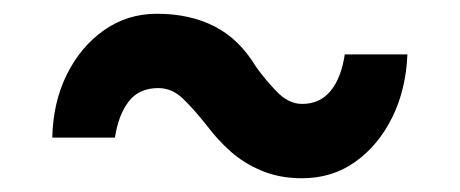

<svg xmlns="http://www.w3.org/2000/svg" viewBox="-20 -456 668 279"><path d="M419 -197Q386 -197 360 -208Q334 -219 315 -236Q296 -253 281 -273Q262 -297 246 -312.5Q230 -328 210 -328Q182 -328 167 -308.5Q152 -289 147 -256H56Q57 -307 77 -347.5Q97 -388 131 -412Q165 -436 208 -436Q256 -436 292 -417.5Q328 -399 352 -359Q364 -342 381.5 -323.5Q399 -305 419 -305Q445 -305 460.5 -324Q476 -343 481 -377H572Q570 -326 550 -285.5Q530 -245 496.5 -221Q463 -197 419 -197Z"/></svg>

Font: Figtree Light SemiBold
Style: Regular
Weight: 600
Version: Version 2.002